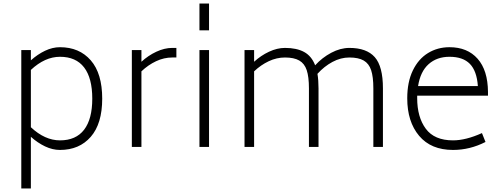

<svg xmlns="http://www.w3.org/2000/svg" viewBox="-20 -828 2820 1082"><path d="M556 -272Q556 -131 491.5 -57Q427 17 318 17Q276 17 234 -3Q192 -23 154 -57V234H100V-546H154V-488Q192 -522 234 -542Q276 -562 318 -562Q427 -562 491.5 -488Q556 -414 556 -272ZM500 -272Q500 -388 454 -448Q408 -508 318 -508Q233 -508 154 -434V-111Q233 -37 318 -37Q408 -37 454 -97Q500 -157 500 -272Z M974 -558V-504H951Q904 -504 859.5 -483Q815 -462 777 -426V0H723V-546H777V-480Q815 -515 861 -536.5Q907 -558 951 -558Z M1104 -808H1158V-657H1104ZM1104 -546H1158V0H1104Z M2138 -330V0H2084V-330Q2084 -395 2071.5 -432.5Q2059 -470 2029.5 -487Q2000 -504 1949 -504Q1900 -504 1853.5 -479Q1807 -454 1769 -412Q1775 -376 1775 -330V0H1721V-330Q1721 -395 1708.5 -432.5Q1696 -470 1666.5 -487Q1637 -504 1586 -504Q1539 -504 1494.5 -483Q1450 -462 1412 -426V0H1358V-546H1412V-480Q1450 -515 1496 -536.5Q1542 -558 1586 -558Q1652 -558 1694 -535Q1736 -512 1756 -460Q1795 -503 1846.5 -530.5Q1898 -558 1949 -558Q2046 -558 2092 -506Q2138 -454 2138 -330Z M2331 -275Q2331 -168 2379.5 -102.5Q2428 -37 2533 -37Q2605 -37 2696 -78L2716 -28Q2628 17 2533 17Q2409 17 2342 -62.5Q2275 -142 2275 -274Q2275 -366 2306.5 -431Q2338 -496 2392 -529Q2446 -562 2513 -562Q2614 -562 2671.5 -497Q2729 -432 2730 -310V-289H2331ZM2336 -343H2673Q2667 -428 2628 -468Q2589 -508 2513 -508Q2442 -508 2395.5 -466.5Q2349 -425 2336 -343Z"/></svg>

Font: Biryani UltraLight
Style: Regular
Weight: 250
Designer: Dan Reynolds and Mathieu Réguer
Foundry: Dan Reynolds and Mathieu Réguer
Version: Version 1.003; ttfautohint (v1.1) -l 5 -r 5 -G 72 -x 0 -D la